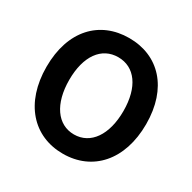

<svg xmlns="http://www.w3.org/2000/svg" viewBox="-168 -922 1105 1105"><g transform="rotate(30 385.0 -370.0)"><path d="M385 14C581 14 716 -133 716 -373C716 -613 581 -754 385 -754C189 -754 54 -614 54 -373C54 -133 189 14 385 14ZM385 -114C275 -114 205 -215 205 -373C205 -532 275 -627 385 -627C495 -627 565 -532 565 -373C565 -215 495 -114 385 -114Z"/></g></svg>

Font: Noto Sans T Chinese Bold
Style: Bold
Weight: 700
Designer: Ryoko NISHIZUKA (kana & ideographs); Paul D. Hunt (Latin, Greek & Cyrillic); Wenlong ZHANG (bopomofo); Sandoll Communica
Foundry: Adobe Systems Incorporated
Version: Version 1.000;PS 1;hotconv 1.0.78;makeotf.lib2.5.61930